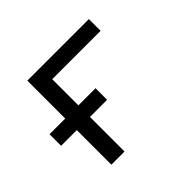

<svg xmlns="http://www.w3.org/2000/svg" viewBox="-128 -693 856 856"><g transform="rotate(-45 300.0 -265.0)"><path d="M132 0V-218H33V-291H132V-530H520V-456H215V-291H323V-218H215V0Z"/></g></svg>

Font: Iosevka Curly Extended
Style: Regular
Weight: 400
Width: 7
Monospace: yes
Designer: Belleve Invis
Foundry: Belleve Invis
Version: Version 11.1.0; ttfautohint (v1.8.3)